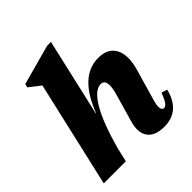

<svg xmlns="http://www.w3.org/2000/svg" viewBox="-209 -909 1069 1069"><g transform="rotate(-45 325.5 -374.5)"><path d="M12 0 156 -627 89 -679 94 -700 332 -765H361L256 -306H258Q338 -516 484 -516Q560 -516 588 -462.5Q616 -409 590 -317L536 -130Q526 -97 529 -78Q532 -59 546 -59Q559 -59 570 -74.5Q581 -90 597 -130L631 -119Q597 16 474 16Q401 16 372 -24.5Q343 -65 365 -139L410 -295Q442 -403 390 -403Q343 -403 295 -320Q247 -237 205 -82L186 0Z"/></g></svg>

Font: Platypi ExtraBold
Style: Italic
Weight: 800
Italic angle: -13°
Designer: David Sargent
Foundry: Bolt Cutter Type
Version: Version 1.200; ttfautohint (v1.8.4.7-5d5b)